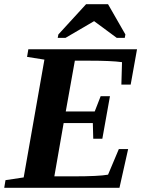

<svg xmlns="http://www.w3.org/2000/svg" viewBox="-27 -888 713 908"><path d="M183 -606 101 -619 107 -655H621L591 -488H547L550 -594Q501 -601 394 -601H327L284 -361H421L449 -433H493L457 -232H414L412 -306H274L230 -54H319Q441 -54 484 -62L535 -183H579L538 0H-7L-1 -36L85 -49ZM246 -709 249 -725 380 -868H484L566 -725L563 -709H525L418 -788L283 -709Z"/></svg>

Font: Libra Serif Modern
Style: Bold Italic
Weight: 700
Italic angle: -12°
Designer: Stefan Peev, Context Ltd
Foundry: Stefan Peev, Context Ltd
Version: Version 1.000